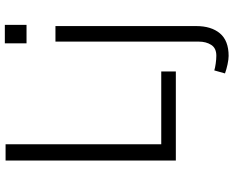

<svg xmlns="http://www.w3.org/2000/svg" viewBox="-104 -628 947 778"><g transform="rotate(-90 369.0 -239.5)"><path d="M106.9 0V-689.9H172.9V-59.1H467.8V0ZM582 -605V-692.9H656.7V-605ZM460 199.2 472.2 155.8Q482.4 159.2 500 161.6Q517.6 164.1 531.7 164.1Q562.5 164.1 575.7 143.3Q588.9 122.6 588.9 92.8V-487.8H651.9V82Q651.9 143.6 622.3 178.7Q592.8 213.9 530.8 213.9Q517.1 213.9 496.6 209.5Q476.1 205.1 460 199.2Z"/></g></svg>

Font: Acari Sans Light
Style: Regular
Weight: 300
Designer: Alfredo Marco Pradil and Stefan Peev
Foundry: Hanken Design Co.
Version: Version 1.045;January 11, 2019;FontCreator 11.5.0.2425 64-bi